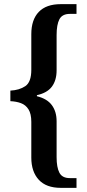

<svg xmlns="http://www.w3.org/2000/svg" viewBox="-20 -780 419 926"><path d="M273 126Q203 126 167 87Q131 48 131 -20V-192Q131 -231 117.5 -252.5Q104 -274 81 -282.5Q58 -291 30 -292V-343Q73 -345 102 -364.5Q131 -384 131 -443V-615Q131 -685 167 -722.5Q203 -760 273 -760H349V-713H317Q280 -713 266.5 -687Q253 -661 253 -611V-441Q253 -393 230.5 -362.5Q208 -332 158 -321V-316Q207 -304 230 -273Q253 -242 253 -195V-22Q253 27 266.5 53Q280 79 317 79H349V126Z"/></svg>

Font: Noto Serif Lao Condensed SemiBold
Style: Regular
Weight: 600
Width: 3
Designer: Monotype Design Team
Foundry: Monotype Imaging Inc.
Version: Version 2.003; ttfautohint (v1.8.4.7-5d5b)